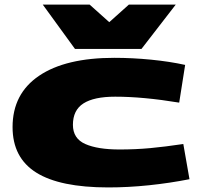

<svg xmlns="http://www.w3.org/2000/svg" viewBox="-20 -810 877 840"><path d="M35 -254Q35 -400 151 -478.5Q267 -557 480 -557Q559 -557 640.5 -549Q722 -541 790 -526L764 -361Q606 -387 484 -387Q391 -387 345 -357.5Q299 -328 299 -264Q299 -204 353 -180Q407 -156 503 -156Q573 -156 637.5 -162Q702 -168 782 -180L809 -26Q723 -9 632 0.5Q541 10 454 10Q242 10 138.5 -55Q35 -120 35 -254ZM749 -790 599 -596H308L167 -790H372L458 -713L544 -790Z"/></svg>

Font: Georama Extra Expanded ExtraBold
Style: Regular
Weight: 800
Width: 8
Designer: Jean-Baptiste Levee
Foundry: Production Type
Version: Version 1.000